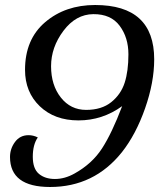

<svg xmlns="http://www.w3.org/2000/svg" viewBox="-20 -734 654 767"><path d="M467 -126Q356 13 180 13Q20 13 20 -107Q20 -140 40 -167Q60 -194 94 -194Q113 -194 131 -185Q111 -156 111 -108Q111 -60 135.5 -39.5Q160 -19 199.5 -19Q239 -19 278 -41Q348 -80 387.5 -141Q427 -202 468 -310Q389 -253 293.5 -253Q198 -253 139 -309.5Q80 -366 80 -455Q80 -577 160.5 -645.5Q241 -714 360 -714Q596 -714 596 -497Q596 -405 559.5 -301Q523 -197 467 -126ZM493 -517Q493 -584 458 -631Q423 -678 353 -677.5Q283 -677 233.5 -611Q184 -545 184 -469.5Q184 -394 223 -344.5Q262 -295 324 -295Q386 -295 424.5 -326Q463 -357 478 -403.5Q493 -450 493 -517Z"/></svg>

Font: Playball
Style: Regular
Weight: 400
Designer: Robert E. Leuschke
Foundry: Robert E. Leuschke
Version: Version 1.001